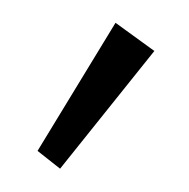

<svg xmlns="http://www.w3.org/2000/svg" viewBox="-31 -102 276 280"><g transform="rotate(5 107.0 38.5)"><path d="M188 -35 128 -71 31 125 66 148Z"/></g></svg>

Font: Mint Spirit
Style: Regular
Weight: 400
Designer: HARENDAL Hirwen
Foundry: Arkandis Digital Foundry.
Version: Version 1.004;FFEdit